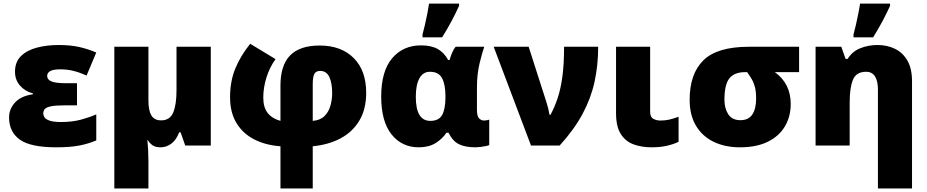

<svg xmlns="http://www.w3.org/2000/svg" viewBox="-20 -815 5190 1075"><path d="M411.1 -349.1V-225.1H338.9Q290 -225.1 264.9 -219.7Q239.7 -214.4 231 -204.3Q222.2 -194.3 222.2 -179.2Q222.2 -170.4 228.5 -159.2Q234.9 -147.9 256.6 -139.9Q278.3 -131.8 323.2 -131.8Q385.3 -131.8 435.1 -145.5Q484.9 -159.2 519 -174.8V-28.8Q477.1 -10.7 426 -0.5Q375 9.8 294.9 9.8Q150.9 9.8 90.8 -33.4Q30.8 -76.7 30.8 -157.2Q30.8 -205.1 64.5 -241.5Q98.1 -277.8 164.1 -287.1V-292Q119.1 -304.2 91.6 -336.2Q64 -368.2 64 -413.1Q64 -467.8 96.9 -500.5Q129.9 -533.2 185.5 -548.1Q241.2 -563 309.1 -563Q371.6 -563 420.7 -552.5Q469.7 -542 519 -521L464.8 -392.1Q426.8 -409.2 391.8 -418Q356.9 -426.8 316.9 -426.8Q278.3 -426.8 261.2 -417Q244.1 -407.2 244.1 -390.1Q244.1 -369.1 268.1 -359.1Q292 -349.1 351.1 -349.1Z M1160.2 -553.2V0H1017.1L991.2 -74.2H983.4Q966.8 -31.2 939.2 -10.7Q911.6 9.8 879.4 9.8Q852.5 9.8 836.7 0Q820.8 -9.8 807.1 -30.8H805.2Q807.6 -9.8 809.3 23.2Q811 56.2 811 84V240.2H620.1V-553.2H811V-252.9Q811 -196.8 827.4 -168.9Q843.8 -141.1 882.3 -141.1Q931.2 -141.1 949.7 -184.8Q968.3 -228.5 968.3 -311V-553.2Z M1380.9 -569.8 1522.9 -483.9Q1490.2 -439.5 1472.2 -382.3Q1454.1 -325.2 1454.1 -268.1Q1454.1 -213.4 1479 -182.1Q1503.9 -150.9 1550.3 -138.2V-335.9Q1550.3 -449.2 1604.2 -504.6Q1658.2 -560.1 1770 -560.1Q1890.1 -560.1 1960.2 -490.2Q2030.3 -420.4 2030.3 -294.9Q2030.3 -204.1 1992.2 -140.1Q1954.1 -76.2 1886.7 -40.3Q1819.3 -4.4 1731 3.9V240.2H1550.3V3.9Q1466.3 -2 1402.6 -34.9Q1338.9 -67.9 1303.5 -127Q1268.1 -186 1268.1 -271Q1268.1 -359.9 1297.6 -431.6Q1327.1 -503.4 1380.9 -569.8ZM1772.9 -418Q1749 -418 1740 -401.1Q1731 -384.3 1731 -342.8V-138.2Q1772.9 -141.6 1796.6 -165Q1820.3 -188.5 1830.1 -223.1Q1839.8 -257.8 1839.8 -293.9Q1839.8 -350.6 1823.7 -384.3Q1807.6 -418 1772.9 -418Z M2324.2 9.8Q2230 9.8 2172.1 -62.7Q2114.3 -135.3 2114.3 -273.9Q2114.3 -416.5 2175.5 -488.8Q2236.8 -561 2337.4 -561Q2394 -561 2430.2 -541Q2466.3 -521 2489.3 -479H2497.1Q2502 -496.1 2510.3 -517.1Q2518.6 -538.1 2531.2 -553.2H2691.4Q2680.2 -522 2665.3 -461.2Q2650.4 -400.4 2650.4 -324.2V-199.2Q2650.4 -163.6 2662.6 -151.9Q2674.8 -140.1 2690.4 -140.1Q2697.3 -140.1 2706.5 -141.8Q2715.8 -143.6 2719.2 -145V-2.9Q2714.4 0 2700.2 2.9Q2686 5.9 2670.2 7.8Q2654.3 9.8 2643.1 9.8Q2584 9.8 2549.1 -7.8Q2514.2 -25.4 2491.2 -71.8H2479.5Q2457.5 -38.1 2419.4 -14.2Q2381.3 9.8 2324.2 9.8ZM2389.2 -138.2Q2436.5 -138.2 2455.1 -170.4Q2473.6 -202.6 2474.1 -270V-274.9Q2474.1 -340.8 2455.3 -377Q2436.5 -413.1 2387.2 -413.1Q2348.6 -413.1 2328.4 -376.7Q2308.1 -340.3 2308.1 -272.9Q2308.1 -138.2 2389.2 -138.2ZM2345.7 -606V-622.1Q2352.1 -644.5 2359.1 -675.8Q2366.2 -707 2372.6 -738.8Q2378.9 -770.5 2382.3 -794.9H2550.3V-782.2Q2530.8 -739.3 2508.3 -697Q2485.8 -654.8 2455.6 -606Z M2744.1 -553.2H2939.9L3040 -241.2Q3044.4 -227.5 3049.3 -208.3Q3054.2 -189 3057.1 -171.9H3062Q3085.9 -215.8 3102.8 -267.1Q3119.6 -318.4 3128.9 -387.2Q3138.2 -456.1 3138.2 -553.2H3329.1Q3329.1 -448.7 3308.6 -356Q3288.1 -263.2 3241 -175.8Q3193.8 -88.4 3113.3 0H2953.1Z M3620.1 -553.2V-189.9Q3620.1 -159.2 3637.9 -149.7Q3655.8 -140.1 3677.2 -140.1Q3704.6 -140.1 3727.1 -145.3Q3749.5 -150.4 3779.3 -161.1V-21Q3751 -7.3 3713.6 1.2Q3676.3 9.8 3628.4 9.8Q3572.3 9.8 3527.1 -6.8Q3481.9 -23.4 3455.6 -64.9Q3429.2 -106.4 3429.2 -181.2V-553.2Z M4407.2 -232.9Q4407.2 -162.1 4374.5 -107.2Q4341.8 -52.2 4278.6 -21.2Q4215.3 9.8 4123.5 9.8Q4039.1 9.8 3975.3 -21.2Q3911.6 -52.2 3876.5 -111.6Q3841.3 -170.9 3841.3 -255.9Q3841.3 -401.9 3918.5 -477.5Q3995.6 -553.2 4173.3 -553.2H4454.1V-411.1H4318.4Q4407.2 -346.7 4407.2 -232.9ZM4036.1 -256.8Q4036.1 -208 4057.6 -175Q4079.1 -142.1 4125.5 -142.1Q4171.4 -142.1 4192.4 -174.3Q4213.4 -206.5 4213.4 -262.2Q4213.4 -300.8 4207.3 -325.7Q4201.2 -350.6 4189.9 -370.1Q4178.7 -389.6 4163.1 -411.1H4152.3Q4091.8 -411.1 4064 -376.5Q4036.1 -341.8 4036.1 -256.8Z M4892.6 -563Q4947.3 -563 4991 -541.7Q5034.7 -520.5 5060.5 -475.8Q5086.4 -431.2 5086.4 -359.9V240.2H4895.5V-314.9Q4895.5 -359.9 4879.6 -386.5Q4863.8 -413.1 4828.6 -413.1Q4774.4 -413.1 4755.9 -368.9Q4737.3 -324.7 4737.3 -242.2V0H4546.4V-553.2H4690.4L4714.4 -484.9H4725.6Q4751.5 -526.9 4796.6 -544.9Q4841.8 -563 4892.6 -563ZM4758.8 -606V-622.1Q4765.1 -644.5 4772.2 -675.8Q4779.3 -707 4785.6 -738.8Q4792 -770.5 4795.4 -794.9H4963.4V-782.2Q4943.8 -739.3 4921.4 -697Q4898.9 -654.8 4868.7 -606Z"/></svg>

Font: Open Sans ExtraBold
Style: Regular
Weight: 800
Designer: Monotype Design Team
Foundry: Monotype Imaging Inc.
Version: Version 3.003; ttfautohint (v1.8.4)